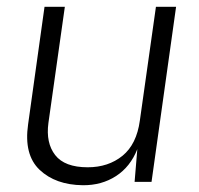

<svg xmlns="http://www.w3.org/2000/svg" viewBox="-20 -537 588 567"><path d="M224.5 10Q144 9 97 -35.5Q50 -80 63 -170L111.5 -517H171.5L123 -174Q115 -115 143 -79Q171 -43 239 -43Q300 -43 341.8 -77Q383.5 -111 393 -181L440.5 -517H500L427.5 0H377.5L385.5 -96.5Q365 -44.5 322.5 -17Q280 10.5 224.5 10Z"/></svg>

Font: Public Sans ExtraLight
Style: Italic
Weight: 200
Italic angle: -8°
Designer: The Public Sans project authors (U.S. Web Design System). Libre Franklin designed by Pablo Impallari and Rodrigo Fuenzal
Version: Version 1.007; ttfautohint (v1.8.1) -l 8 -r 50 -G 200 -x 14 